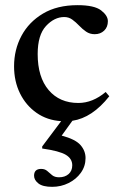

<svg xmlns="http://www.w3.org/2000/svg" viewBox="-20 -459 466 744"><path d="M182 265Q145.5 265 128.8 251.8Q112 238.5 112 222Q112 195.5 139.5 195.5Q154 195.5 163 203.5Q172 211.5 182 219.8Q192 228 209 228Q231.5 228 245.8 215.5Q260 203 260 181.5Q260 156 235.2 141Q210.5 126 143.5 116.5V108.5L217 10.5Q162.5 7 121.5 -21.8Q80.5 -50.5 57.5 -97.2Q34.5 -144 34.5 -202Q34.5 -266.5 63.2 -320.2Q92 -374 146.8 -406.5Q201.5 -439 280.5 -439Q345.5 -439 371.8 -418.8Q398 -398.5 398 -377Q398 -354 383.5 -340.2Q369 -326.5 347 -326.5Q328 -326.5 313.5 -336.5Q299 -346.5 286.5 -359.8Q274 -373 260.2 -383Q246.5 -393 229 -393Q190.5 -393 158.2 -358.2Q126 -323.5 126 -249.5Q126 -160 168.5 -110Q211 -60 283.5 -60Q339 -60 389.5 -102.5L403.5 -86Q337.5 -2.5 260.5 9L219 66.5Q272 80.5 291.8 103Q311.5 125.5 311.5 153.5Q311.5 185 293.5 210.2Q275.5 235.5 246 250.2Q216.5 265 182 265Z"/></svg>

Font: Newsreader Text Medium
Style: Regular
Weight: 500
Designer: Hugues Gentile
Foundry: Production Type
Version: Version 1.002